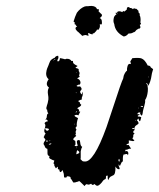

<svg xmlns="http://www.w3.org/2000/svg" viewBox="-20 -651 536 647"><path d="M131 -218 132 -223 133 -227Q133 -232 130 -236Q134 -242 141 -242Q140 -250 132 -248Q135 -249 137 -254L138 -260Q138 -267 143 -269Q139 -273 139 -281Q136 -282 136 -287Q136 -289 138 -295Q141 -302 143 -316V-324L142 -331Q139 -347 145 -356Q131 -366 144 -384Q132 -394 137 -414Q138 -419 143 -430L146 -438L149 -445L152 -449L156 -452Q160 -455 164 -456Q168 -463 176 -463Q178 -458 176 -453L174 -450L173 -445Q178 -443 180 -447Q182 -451 182 -455Q186 -455 188 -454L193 -453Q200 -450 204 -453Q211 -453 215 -451Q217 -450 219 -448Q220 -444 226 -446Q225 -440 229 -436L235 -432L241 -429L240 -427L238 -426Q236 -425 234 -423L238 -421L242 -420Q247 -418 245 -412Q251 -405 246 -397Q250 -394 247 -391L243 -389L240 -386Q247 -385 250 -378Q253 -372 249 -366H246L243 -365Q239 -363 238 -362Q239 -358 250 -360Q255 -355 255 -351L254 -348L252 -346Q247 -341 255 -333L256 -334Q256 -336 256.5 -338Q257 -340 257 -342Q260 -336 258 -328L256 -323Q255 -319 256 -316L250 -314L244 -311Q243 -310 246 -308L248 -307L249 -306Q249 -301 254 -298Q253 -294 248 -291L244 -289L240 -286Q250 -281 245 -275Q249 -276 250 -275Q251 -274 249 -272L247 -268L244 -262Q238 -266 231 -262Q232 -258 236 -257L239 -255L243 -253Q237 -236 239 -225Q235 -224 235 -220Q235 -216 238 -214Q233 -208 236 -201Q232 -198 237 -193Q223 -182 228 -180L230 -178L233 -177Q235 -173 234 -169Q236 -163 231 -161Q236 -156 242 -160L240 -167Q239 -170 239 -173Q239 -180 248 -179L250 -173L251 -166Q252 -159 257 -156Q254 -152 252 -141V-120Q252 -116 251 -115L258 -108Q264 -106 266 -107Q280 -105 298.5 -133.5Q317 -162 339 -223Q341 -229 343.5 -236.5Q346 -244 349.5 -254.5Q353 -265 355 -271Q361 -288 370 -316Q386 -365 391 -377Q394 -384 395 -386L397 -396Q402 -409 408 -413V-420Q408 -422 409 -425Q410 -428 410 -429Q413 -438 420 -435Q422 -438 420 -440V-441L419 -442Q418 -443 426 -455Q450 -457 457 -454Q468 -450 478 -430H481L484 -429Q487 -428 488 -424L496 -418Q493 -408 492 -404L489 -387Q484 -366 478 -361Q479 -371 472 -371Q480 -363 478 -343Q476 -324 469 -314Q470 -306 466 -293L463 -282Q461 -274 461 -271L460 -266L458 -261Q450 -267 453 -272Q443 -273 443 -266Q449 -266 451 -267Q450 -265 448 -263L445 -262L444 -260Q444 -258 447 -258H451Q452 -258 456 -256L455 -252L454 -248Q454 -247 453 -245Q452 -244 452 -243Q450 -240 446 -252L444 -249L441 -246Q451 -236 444 -232L441 -230L437 -227Q433 -223 433 -217V-218Q434 -215 433 -212L431 -211L430 -209Q426 -205 434 -201Q429 -199 429 -193V-189Q428 -187 426 -185Q429 -180 433 -179Q431 -174 425 -176L419 -177L414 -178Q415 -168 413 -167L409 -166Q408 -166 406 -163Q408 -161 409 -162L411 -163L414 -162L417 -157Q418 -156 419.5 -153.5Q421 -151 422 -150Q416 -151 407 -146Q405 -148 403.5 -146.5Q402 -145 402 -141Q409 -144 411 -139Q414 -135 411 -128Q409 -133 405 -132L401 -131L396 -130Q394 -124 394 -118V-107Q390 -106 388 -100L386 -96L384 -91Q383 -94 380 -97Q379 -95 381 -89L383 -85V-81Q375 -79 369 -90Q370 -63 361 -60L357 -58L353 -56Q348 -53 345 -44Q343 -48 343 -51V-59Q338 -60 337 -56V-52L336 -48Q331 -46 328 -43L322 -35Q313 -25 308 -25Q304 -25 298 -31Q292 -24 287 -32Q282 -29 279 -29H276L274 -30Q270 -32 265 -24Q248 -41 247 -41L245 -40L242 -39Q241 -38 239 -38Q237 -38 236 -37Q233 -36 227 -36Q225 -40 224 -41L221 -46Q216 -51 218 -54L214 -56L209 -57Q205 -58 203 -52Q200 -54 196 -53L195 -65Q193 -73 191 -78Q186 -71 184 -71Q180 -72 180 -80Q177 -79 175.5 -81.5Q174 -84 175 -88Q174 -90 172 -88L171 -86Q169 -83 167 -85Q167 -87 166 -88L164 -91Q162 -95 163 -98Q159 -100 161 -103L162 -106L163 -110L157 -112L151 -115Q143 -118 147 -125Q140 -126 140 -135V-143Q140 -149 139 -150Q135 -150 132 -155L130 -160L127 -165Q126 -168 129 -173L132 -177L133 -181L130 -185L127 -189L129 -192L130 -195Q131 -199 134 -200Q126 -208 131 -218ZM249 -538 245 -542 240 -546Q229 -557 240 -562L239 -563Q238 -564 237 -564L235 -567Q234 -570 230 -570Q234 -573 232 -575L229 -577Q228 -578 228 -579L233 -594Q237 -604 239 -608Q250 -623 265 -629L270 -630H276Q281 -631 289 -631Q304 -630 307 -620Q312 -621 313 -619Q314 -617 312 -613L316 -609L319 -606Q323 -603 323 -602Q326 -597 316 -590Q322 -588 323 -581Q324 -574 323 -569H316Q319 -559 311 -550L307 -552Q306 -547 297 -539Q291 -539 291 -534Q289 -536 288 -536L284 -537Q282 -537 280 -540Q276 -539 277 -536Q277 -534 280 -532Q274 -530 272 -532Q271 -533 268 -533Q264 -533 257 -530Q255 -533 249 -538ZM363 -588Q364 -598 373 -603Q370 -604 370 -606Q369 -607 370 -608Q371 -609 372 -608L375 -605L376 -607V-608H373Q376 -613 382 -613Q388 -613 392 -610Q395 -616 399 -612L404 -616L408 -620Q406 -625 411 -627Q415 -628 418 -624Q423 -625 428 -620Q430 -623 432 -623L435 -622Q436 -620 438 -622Q442 -620 443 -618L445 -616L447 -614Q445 -609 451 -605Q450 -598 452 -597Q455 -587 453 -575Q458 -570 451 -567L452 -564L453 -561Q454 -558 451 -555Q446 -555 443 -552Q439 -550 438 -548Q434 -542 429 -542Q425 -538 413 -538Q406 -529 397 -528Q368 -543 365 -570Q361 -578 363 -588ZM240 -145Q238 -140 237 -131Q256 -136 240 -145ZM145 -215Q144 -218 141 -218H138Q137 -218 133 -220Q132 -213 137 -211Q142 -209 145 -215ZM382 -106Q385 -112 381 -116Q377 -109 382 -106ZM462 -290Q462 -292 461 -293L459 -294H456Q454 -294 454 -292ZM136 -174Q137 -173 142 -175Q139 -178 138 -178Q134 -176 136 -174ZM153 -168 148 -167 144 -165Q146 -163 149 -164Q153 -165 153 -168ZM425 -219Q426 -215 433 -217Q432 -221 425 -219ZM239 -275V-277L237 -275L235 -273Q235 -272 236 -272L238 -273ZM162 -449Q163 -450 167 -450Q164 -454 162 -449ZM238 -155 236 -151Q239 -152 238 -155ZM231 -234 230 -233V-232H231L232 -233Q232 -234 231 -234ZM238 -336Q238 -341 235 -341Q237 -339 238 -336ZM436 -247V-244Q439 -246 436 -247ZM149 -177V-178H148L147 -177V-176L148 -175ZM236 -405 238 -407Q237 -408 236.5 -407Q236 -406 236 -405ZM160 -445 162 -449Q159 -447 160 -445ZM482 -391V-393Q481 -394 481 -392V-390Q482 -390 482 -391ZM447 -286V-288Q446 -289 446 -288V-286Q447 -285 447 -286Z"/></svg>

Font: Kom-post
Style: Regular
Weight: 400
Designer: @guaschetti
Foundry: guaschetti
Version: Version 1.00 December 6, 2021, initial release